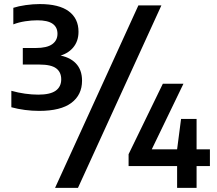

<svg xmlns="http://www.w3.org/2000/svg" viewBox="-20 -834 1040 922"><path d="M168 -301.5Q134 -301.5 99.8 -306Q65.5 -310.5 34.5 -319V-398Q66 -389 100 -384.2Q134 -379.5 163.5 -379.5Q221 -379.5 247.5 -398.5Q274 -417.5 274 -453Q274 -487.5 249.8 -505.8Q225.5 -524 169.5 -524H89.5V-603.5H151.5Q205.5 -603.5 230.8 -621.8Q256 -640 256 -672Q256 -703.5 232.5 -720Q209 -736.5 159.5 -736.5Q131.5 -736.5 100.8 -731.8Q70 -727 44 -717V-796.5Q68.5 -804.5 103.5 -809.5Q138.5 -814.5 171 -814.5Q263.5 -814.5 310.2 -779.8Q357 -745 357 -681.5Q357 -635.5 330.5 -604.8Q304 -574 257.5 -563.5V-569.5Q313.5 -561.5 343.8 -530.2Q374 -499 374 -446.5Q374 -378.5 322.8 -340Q271.5 -301.5 168 -301.5ZM244.5 68 644.5 -808H755L354.5 68ZM597.5 -36.5V-93.5L762 -432H861L697.5 -93.5L687 -117H988V-36.5ZM830.5 68V-117L849.5 -263H924V68Z"/></svg>

Font: Encode Sans SC SemiBold
Style: Regular
Weight: 600
Version: Version 3.002